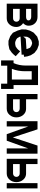

<svg xmlns="http://www.w3.org/2000/svg" viewBox="1428 -2094 758 3655"><g transform="rotate(90 1807.5 -266.0)"><path d="M327.1 -14.6H48.8V-600.6H301.8Q374.5 -600.6 421.4 -553.7Q468.8 -505.9 468.8 -430.2Q468.8 -403.8 458.5 -379.4Q448.2 -355 428.7 -334.5Q427.2 -333 424.8 -330.6Q422.4 -328.1 420.4 -326.2Q433.6 -318.4 445.3 -307.1Q493.2 -261.7 493.2 -196.8Q493.2 -122.1 446.3 -68.4Q422.9 -42 394.5 -28.8Q364.7 -14.6 327.1 -14.6ZM327.1 -261.7H148.9V-134.8H327.1Q355.5 -134.8 375.5 -153.3Q393.1 -172.4 393.1 -198.7Q393.1 -211.9 388.7 -222.9Q384.3 -233.9 375.5 -243.7Q365.7 -252.9 353.8 -257.3Q341.8 -261.7 327.1 -261.7ZM368.2 -428.7Q368.2 -453.6 349.1 -466.3Q328.6 -480.5 301.8 -480.5H148.9V-382.8H301.8Q315.9 -382.8 327.9 -385.7Q339.8 -388.7 350.1 -395Q359.4 -400.4 363.8 -408.2Q368.2 -416 368.2 -428.7Z M899.9 -209 924.8 -231.4 957 -270.5 1049.8 -185.5 1018.1 -147 982.4 -111.3 917.5 -65.4 831.1 -47.9H767.1L753.4 -48.8L668 -81.5L603 -131.8L560.5 -223.1L539.6 -296.9L540 -377.4L561.5 -453.6L599.6 -525.4L676.8 -594.7L766.6 -624.5L835 -625L917.5 -594.7L984.9 -543.9L1030.3 -474.1L1052.2 -407.7L1061.5 -345.7L1018.6 -337.4L1021.5 -297.9L676.8 -277.8L680.7 -257.3L707 -213.4L735.8 -192.9L780.3 -175.8L817.4 -175.3L862.8 -184.1ZM745.6 -482.9 704.6 -449.2 679.7 -401.4 674.8 -330.1 716.8 -377.4 912.6 -390.1 910.6 -405.3 888.2 -458 852.1 -482.4 812 -497.1H789.1Z M1290 -112.3H1493.2V-490.2H1335.4V-359.4Q1335.4 -228.5 1290 -112.3ZM1598.6 -610.4V-144.5H1671.9V92.8H1571.8V-24.4H1230V92.8H1129.9V-144.5H1180.7Q1227.5 -252 1227.5 -376V-610.4Z M1769.5 -600.6H1869.6V-382.8H2047.9Q2073.2 -382.8 2095.7 -376Q2115.7 -370.1 2133.5 -358.2Q2151.4 -346.2 2167 -328.6Q2190.4 -301.8 2202.1 -269Q2213.9 -236.3 2213.9 -198.7Q2213.9 -123 2167 -69.3Q2143.6 -42 2115.2 -28.8Q2085.4 -14.6 2047.9 -14.6H1769.5ZM2047.9 -261.7H1869.6V-134.8H2047.9Q2076.2 -134.8 2096.2 -153.3Q2113.8 -172.4 2113.8 -198.7Q2113.8 -211.9 2109.4 -222.9Q2105 -233.9 2096.2 -243.7Q2086.4 -252.9 2074.5 -257.3Q2062.5 -261.7 2047.9 -261.7Z M2750.5 -600.6H2904.8V-14.6H2804.7V-423.8L2658.2 -14.6H2533.7L2387.2 -423.8V-14.6H2287.1V-600.6H2441.4L2595.7 -130.9Z M3002.4 -600.6H3102.5V-382.8H3280.8Q3306.2 -382.8 3328.6 -376Q3348.6 -370.1 3366.5 -358.2Q3384.3 -346.2 3399.9 -328.6Q3423.3 -301.8 3435.1 -269Q3446.8 -236.3 3446.8 -198.7Q3446.8 -123 3399.9 -69.3Q3376.5 -42 3348.1 -28.8Q3318.4 -14.6 3280.8 -14.6H3002.4ZM3280.8 -261.7H3102.5V-134.8H3280.8Q3309.1 -134.8 3329.1 -153.3Q3346.7 -172.4 3346.7 -198.7Q3346.7 -211.9 3342.3 -222.9Q3337.9 -233.9 3329.1 -243.7Q3319.3 -252.9 3307.4 -257.3Q3295.4 -261.7 3280.8 -261.7ZM3466.3 -600.6H3566.4V-14.6H3466.3Z"/></g></svg>

Font: Gap Sans
Style: Black
Weight: 400
Designer: Alexandre Liziard and Etienne Ozeray
Foundry: Interstices.io
Version: Version 1.6.1 - December 3. 2014